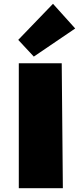

<svg xmlns="http://www.w3.org/2000/svg" viewBox="-20 -991 430 1011"><path d="M79 -658H305L311 0H79ZM76 -781 259 -971 376 -841 158 -693Z"/></svg>

Font: Ysabeau Black
Style: Regular
Weight: 900
Designer: Christian Thalmann (Catharsis Fonts)
Version: Version 0.003